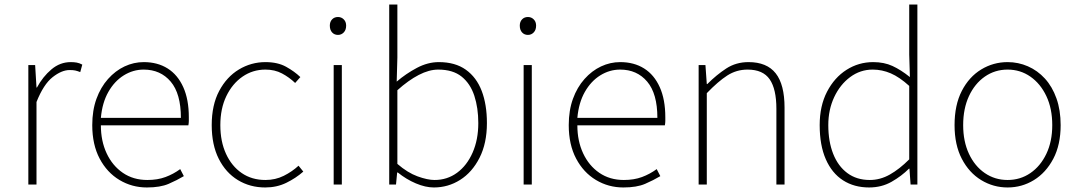

<svg xmlns="http://www.w3.org/2000/svg" viewBox="-20 -814 4758 847"><path d="M105 0V-527H135L141 -428H143Q169 -476 207 -508Q245 -540 292 -540Q306 -540 318 -538Q330 -536 343 -529L334 -496Q321 -501 312 -503Q303 -505 287 -505Q252 -505 212 -473.5Q172 -442 141 -364V0Z M628 13Q562 13 507 -20Q452 -53 419.5 -114.5Q387 -176 387 -262Q387 -327 405.5 -378Q424 -429 456.5 -465.5Q489 -502 529.5 -521Q570 -540 614 -540Q675 -540 719.5 -512Q764 -484 788.5 -429.5Q813 -375 813 -297Q813 -289 813 -280.5Q813 -272 811 -261H425Q425 -192 450.5 -137.5Q476 -83 522 -51.5Q568 -20 630 -20Q675 -20 710 -33Q745 -46 775 -68L791 -37Q761 -19 724 -3Q687 13 628 13ZM425 -294H778Q778 -401 733 -454Q688 -507 614 -507Q567 -507 526 -481.5Q485 -456 458 -408.5Q431 -361 425 -294Z M1150 13Q1083 13 1029.5 -19.5Q976 -52 945 -113.5Q914 -175 914 -262Q914 -351 947 -413Q980 -475 1034 -507.5Q1088 -540 1151 -540Q1205 -540 1242 -519.5Q1279 -499 1305 -474L1282 -448Q1256 -473 1224 -490Q1192 -507 1151 -507Q1095 -507 1050 -476Q1005 -445 978.5 -390Q952 -335 952 -262Q952 -190 977 -135.5Q1002 -81 1046.5 -50.5Q1091 -20 1151 -20Q1195 -20 1232 -38.5Q1269 -57 1297 -83L1318 -57Q1285 -28 1243 -7.5Q1201 13 1150 13Z M1452 0V-527H1488V0ZM1471 -660Q1455 -660 1445 -671Q1435 -682 1435 -701Q1435 -718 1445 -728.5Q1455 -739 1471 -739Q1486 -739 1496.5 -728.5Q1507 -718 1507 -701Q1507 -682 1496.5 -671Q1486 -660 1471 -660Z M1894 13Q1857 13 1814.5 -5Q1772 -23 1735 -53H1732L1727 0H1697V-794H1733V-560L1730 -454Q1771 -489 1819 -514.5Q1867 -540 1916 -540Q1988 -540 2035 -506.5Q2082 -473 2105 -413Q2128 -353 2128 -271Q2128 -182 2095.5 -118Q2063 -54 2010 -20.5Q1957 13 1894 13ZM1897 -20Q1953 -20 1996.5 -52Q2040 -84 2065 -141Q2090 -198 2090 -271Q2090 -338 2072.5 -391.5Q2055 -445 2016.5 -476Q1978 -507 1913 -507Q1873 -507 1827.5 -483.5Q1782 -460 1733 -416V-91Q1778 -52 1822 -36Q1866 -20 1897 -20Z M2290 0V-527H2326V0ZM2309 -660Q2293 -660 2283 -671Q2273 -682 2273 -701Q2273 -718 2283 -728.5Q2293 -739 2309 -739Q2324 -739 2334.5 -728.5Q2345 -718 2345 -701Q2345 -682 2334.5 -671Q2324 -660 2309 -660Z M2730 13Q2664 13 2609 -20Q2554 -53 2521.5 -114.5Q2489 -176 2489 -262Q2489 -327 2507.5 -378Q2526 -429 2558.5 -465.5Q2591 -502 2631.5 -521Q2672 -540 2716 -540Q2777 -540 2821.5 -512Q2866 -484 2890.5 -429.5Q2915 -375 2915 -297Q2915 -289 2915 -280.5Q2915 -272 2913 -261H2527Q2527 -192 2552.5 -137.5Q2578 -83 2624 -51.5Q2670 -20 2732 -20Q2777 -20 2812 -33Q2847 -46 2877 -68L2893 -37Q2863 -19 2826 -3Q2789 13 2730 13ZM2527 -294H2880Q2880 -401 2835 -454Q2790 -507 2716 -507Q2669 -507 2628 -481.5Q2587 -456 2560 -408.5Q2533 -361 2527 -294Z M3062 0V-527H3092L3098 -443H3100Q3141 -484 3184 -512Q3227 -540 3282 -540Q3363 -540 3402 -490.5Q3441 -441 3441 -339V0H3405V-334Q3405 -421 3375.5 -464Q3346 -507 3278 -507Q3229 -507 3188.5 -481Q3148 -455 3098 -403V0Z M3814 13Q3748 13 3699 -18.5Q3650 -50 3623 -111.5Q3596 -173 3596 -262Q3596 -347 3628.5 -409.5Q3661 -472 3714.5 -506Q3768 -540 3832 -540Q3880 -540 3917 -523Q3954 -506 3994 -474L3991 -573V-794H4027V0H3997L3992 -70H3990Q3957 -37 3913 -12Q3869 13 3814 13ZM3817 -20Q3863 -20 3905.5 -44Q3948 -68 3991 -111V-435Q3948 -474 3909.5 -490.5Q3871 -507 3830 -507Q3775 -507 3730.5 -474Q3686 -441 3660 -385.5Q3634 -330 3634 -262Q3634 -190 3655.5 -135.5Q3677 -81 3718 -50.5Q3759 -20 3817 -20Z M4425 13Q4362 13 4308.5 -19.5Q4255 -52 4223 -113.5Q4191 -175 4191 -262Q4191 -351 4223 -413Q4255 -475 4308.5 -507.5Q4362 -540 4425 -540Q4472 -540 4514.5 -521.5Q4557 -503 4589.5 -467.5Q4622 -432 4640.5 -380Q4659 -328 4659 -262Q4659 -175 4626.5 -113.5Q4594 -52 4541 -19.5Q4488 13 4425 13ZM4425 -20Q4481 -20 4525.5 -50.5Q4570 -81 4596 -135.5Q4622 -190 4622 -262Q4622 -335 4596 -390Q4570 -445 4525.5 -476Q4481 -507 4425 -507Q4369 -507 4324.5 -476Q4280 -445 4254.5 -390Q4229 -335 4229 -262Q4229 -190 4254.5 -135.5Q4280 -81 4324.5 -50.5Q4369 -20 4425 -20Z"/></svg>

Font: Noto Sans HK Thin
Style: Regular
Weight: 100
Designer: Ryoko NISHIZUKA 西塚涼子 (kana, bopomofo & ideographs); Paul D. Hunt (Latin, Greek & Cyrillic); Sandoll Communications 산돌커뮤니
Foundry: Adobe
Version: Version 2.004-H2;hotconv 1.0.118;makeotfexe 2.5.65603